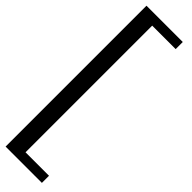

<svg xmlns="http://www.w3.org/2000/svg" viewBox="-337 -752 954 954"><g transform="rotate(45 139.5 -275.0)"><path d="M0 220V-770H255V-720H90V170H255V220Z"/></g></svg>

Font: Girassol
Style: Regular
Weight: 400
Width: 3
Designer: Liam Spradlin
Version: Version 1.004